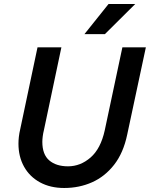

<svg xmlns="http://www.w3.org/2000/svg" viewBox="-20 -926 747 957"><path d="M72 -210Q72 -226 74 -244Q76 -262 81 -283L167 -690H286L199 -278Q195 -262 193 -246.5Q191 -231 191 -219Q191 -156 225.5 -126.5Q260 -97 319 -97Q381 -97 431.5 -141Q482 -185 502 -276L590 -690H707L614 -255Q595 -164 549 -105Q503 -46 439 -17.5Q375 11 300 11Q231 11 179.5 -17Q128 -45 100 -95Q72 -145 72 -210ZM401 -756 521 -906H654L503 -756Z"/></svg>

Font: Radio Canada Medium
Style: Italic
Weight: 500
Italic angle: -12°
Designer: Charles Daoud, Etienne Aubert Bonn, Alexandre Saumier Demers, Jacques Le Bailly
Foundry: Radio-Canada
Version: Version 2.104; ttfautohint (v1.8.4.7-5d5b);gftools[0.9.28.de